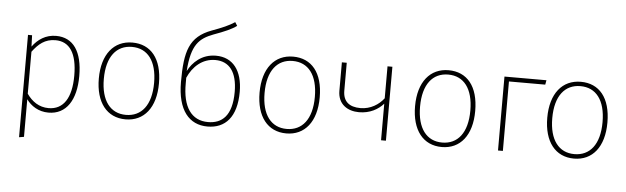

<svg xmlns="http://www.w3.org/2000/svg" viewBox="-57 -1016 4741 1454"><g transform="rotate(5 2313.5 -289.5)"><path d="M336 -573C257 -573 198 -532 157 -476L154 -562H123V216L160 210V-76C194 -28 252 11 328 11C464 11 537 -103 537 -285C537 -471 467 -573 336 -573ZM326 -23C253 -23 199 -62 160 -118V-437C206 -498 254 -540 334 -540C442 -540 499 -455 499 -285C499 -114 438 -23 326 -23Z M916 -573C776 -573 686 -465 686 -280C686 -98 772 11 914 11C1054 11 1143 -97 1143 -283C1143 -471 1056 -573 916 -573ZM916 -540C1034 -540 1106 -450 1106 -283C1106 -112 1031 -23 914 -23C796 -23 724 -114 724 -280C724 -451 799 -540 916 -540Z M1555 -529C1447 -529 1379 -461 1344 -394C1358 -597 1417 -647 1521 -687C1604 -717 1659 -741 1695 -768L1678 -795C1632 -765 1585 -745 1506 -716C1339 -654 1308 -541 1308 -308C1308 -92 1398 11 1537 11C1672 11 1758 -80 1758 -272C1758 -432 1685 -529 1555 -529ZM1538 -23C1412 -23 1343 -121 1345 -302V-343C1383 -430 1455 -496 1553 -496C1659 -496 1720 -420 1720 -268C1720 -86 1644 -23 1538 -23Z M2138 -573C1998 -573 1908 -465 1908 -280C1908 -98 1994 11 2136 11C2276 11 2365 -97 2365 -283C2365 -471 2278 -573 2138 -573ZM2138 -540C2256 -540 2328 -450 2328 -283C2328 -112 2253 -23 2136 -23C2018 -23 1946 -114 1946 -280C1946 -451 2021 -540 2138 -540Z M2856 -562V-319C2818 -269 2755 -229 2679 -229C2593 -229 2546 -269 2546 -350V-562H2509V-346C2509 -244 2583 -197 2671 -197C2754 -197 2816 -233 2856 -278V0H2893V-562Z M3320 -573C3180 -573 3090 -465 3090 -280C3090 -98 3176 11 3318 11C3458 11 3547 -97 3547 -283C3547 -471 3460 -573 3320 -573ZM3320 -540C3438 -540 3510 -450 3510 -283C3510 -112 3435 -23 3318 -23C3200 -23 3128 -114 3128 -280C3128 -451 3203 -540 3320 -540Z M3782 0V-528H4058L4064 -562H3745V0Z M4325 -573C4185 -573 4095 -465 4095 -280C4095 -98 4181 11 4323 11C4463 11 4552 -97 4552 -283C4552 -471 4465 -573 4325 -573ZM4325 -540C4443 -540 4515 -450 4515 -283C4515 -112 4440 -23 4323 -23C4205 -23 4133 -114 4133 -280C4133 -451 4208 -540 4325 -540Z"/></g></svg>

Font: Glow Sans SC Normal ExtraLight
Style: Regular
Weight: 200
Designer: Ryoko NISHIZUKA (kana, bopomofo & ideographs); Paul D. Hunt (Latin, Greek & Cyrillic); Sandoll Communications, Soo-young
Version: Version 0.93